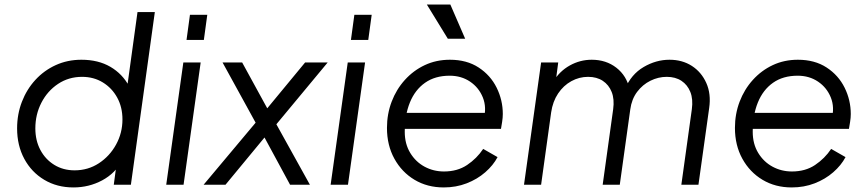

<svg xmlns="http://www.w3.org/2000/svg" viewBox="-20 -810 3804 842"><path d="M55 -247Q55 -309 76 -363.5Q97 -418 135 -459.5Q173 -501 224.5 -524.5Q276 -548 337 -548Q411 -548 464 -517Q517 -486 546 -432L536 -416L583 -757H659L554 0H479L495 -120L517 -108Q486 -50 428 -19Q370 12 302 12Q230 12 174 -21.5Q118 -55 86.5 -113.5Q55 -172 55 -247ZM517 -286Q517 -340 494 -382Q471 -424 431 -448.5Q391 -473 340 -473Q281 -473 234.5 -442Q188 -411 161.5 -359.5Q135 -308 135 -247Q135 -194 157 -152.5Q179 -111 218 -87Q257 -63 307 -63Q366 -63 413.5 -94Q461 -125 489 -176Q517 -227 517 -286Z M709 0 784 -536H860L785 0ZM813 -745H889L874 -635H798Z M873 0 1101 -272 956 -536H1042L1152 -335L1318 -536H1417L1192 -265L1339 0H1252L1140 -207L969 0Z M1430 0 1505 -536H1581L1506 0ZM1534 -745H1610L1595 -635H1519Z M1677 -249Q1677 -310 1697.5 -364Q1718 -418 1755.5 -459.5Q1793 -501 1843 -524.5Q1893 -548 1953 -548Q2027 -548 2079 -514Q2131 -480 2158 -425.5Q2185 -371 2185 -310Q2185 -294 2182 -275Q2179 -256 2177 -245H1724L1729 -315H2139L2101 -286Q2115 -339 2097.5 -382.5Q2080 -426 2041.5 -452Q2003 -478 1952 -478Q1888 -478 1844 -447Q1800 -416 1777.5 -360.5Q1755 -305 1755 -232Q1755 -179 1779 -139.5Q1803 -100 1842 -79Q1881 -58 1927 -58Q1986 -58 2028.5 -86.5Q2071 -115 2099 -157L2162 -121Q2143 -85 2108 -54.5Q2073 -24 2026.5 -6Q1980 12 1926 12Q1854 12 1798 -21.5Q1742 -55 1709.5 -114Q1677 -173 1677 -249ZM1944 -640 1852 -790H1955L2020 -640Z M2278 0 2353 -536H2428L2415 -437L2406 -452Q2434 -498 2479 -523Q2524 -548 2575 -548Q2638 -548 2683 -513Q2728 -478 2741 -419L2721 -420Q2748 -484 2802.5 -516Q2857 -548 2916 -548Q2972 -548 3014 -521Q3056 -494 3077.5 -446Q3099 -398 3090 -336L3043 0H2968L3014 -331Q3020 -375 3007.5 -406.5Q2995 -438 2968.5 -455.5Q2942 -473 2904 -473Q2867 -473 2832.5 -456Q2798 -439 2774 -407Q2750 -375 2744 -330L2698 0H2623L2669 -331Q2675 -375 2662.5 -406.5Q2650 -438 2623.5 -455.5Q2597 -473 2559 -473Q2520 -473 2485.5 -454Q2451 -435 2427.5 -400Q2404 -365 2397 -317L2353 0Z M3203 -249Q3203 -310 3223.5 -364Q3244 -418 3281.5 -459.5Q3319 -501 3369 -524.5Q3419 -548 3479 -548Q3553 -548 3605 -514Q3657 -480 3684 -425.5Q3711 -371 3711 -310Q3711 -294 3708 -275Q3705 -256 3703 -245H3250L3255 -315H3665L3627 -286Q3641 -339 3623.5 -382.5Q3606 -426 3567.5 -452Q3529 -478 3478 -478Q3414 -478 3370 -447Q3326 -416 3303.5 -360.5Q3281 -305 3281 -232Q3281 -179 3305 -139.5Q3329 -100 3368 -79Q3407 -58 3453 -58Q3512 -58 3554.5 -86.5Q3597 -115 3625 -157L3688 -121Q3669 -85 3634 -54.5Q3599 -24 3552.5 -6Q3506 12 3452 12Q3380 12 3324 -21.5Q3268 -55 3235.5 -114Q3203 -173 3203 -249Z"/></svg>

Font: Kosmopol Plus Jakarta Sans Italic It
Style: Regular
Weight: 400
Italic angle: -8.04999°
Designer: Gumpita Rahayu
Foundry: Tokotype
Version: Version 2.006